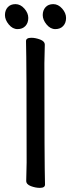

<svg xmlns="http://www.w3.org/2000/svg" viewBox="-20 -894 344 930"><path d="M173 16Q152 16 129.5 7.5Q107 -1 107 -18L109 -107Q109 -589 106 -695Q106 -711 132 -711Q152 -711 174.5 -702.5Q197 -694 197 -677L195 -588Q195 -106 198 0Q198 16 173 16ZM103 -768Q89 -753 65 -753Q41 -753 22.5 -775.5Q4 -798 4 -821Q4 -844 17.5 -859Q31 -874 55 -874Q79 -874 98 -852.5Q117 -831 117 -807Q117 -783 103 -768ZM286 -768Q272 -753 248 -753Q224 -753 205.5 -775.5Q187 -798 187 -821Q187 -844 200.5 -859Q214 -874 238 -874Q262 -874 281 -852.5Q300 -831 300 -807Q300 -783 286 -768Z"/></svg>

Font: LXGW WenKai Lite
Style: Bold
Weight: 700
Designer: LXGW / Fontworks Inc.
Foundry: LXGW / Fontworks Inc.
Version: Version 1.330;April 28, 2024